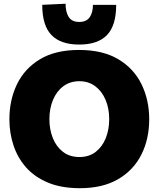

<svg xmlns="http://www.w3.org/2000/svg" viewBox="-20 -997 852 1032"><path d="M409.5 14.5Q309.5 14.5 237.8 -15.5Q166 -45.5 120.2 -97.2Q74.5 -149 52.5 -215.8Q30.5 -282.5 30.5 -355.5Q30.5 -459.5 71.2 -544Q112 -628.5 194.8 -678.5Q277.5 -728.5 404.5 -728.5Q533 -728.5 616.5 -678.2Q700 -628 741 -543.5Q782 -459 782 -356.5Q782 -249.5 739.8 -165.8Q697.5 -82 614.8 -33.8Q532 14.5 409.5 14.5ZM407 -153Q459 -153 494.8 -181Q530.5 -209 548.8 -255.2Q567 -301.5 567 -356.5Q567 -414 547.5 -460.2Q528 -506.5 492 -533.5Q456 -560.5 407 -560.5Q356 -560.5 319.8 -533Q283.5 -505.5 264.5 -459.2Q245.5 -413 245.5 -356.5Q245.5 -301 264 -254.8Q282.5 -208.5 318.5 -180.8Q354.5 -153 407 -153ZM405.5 -757.5Q306 -757.5 256.5 -808.8Q207 -860 207 -971L332.5 -977Q332.5 -931 349.8 -905Q367 -879 405.5 -879Q444.5 -879 462 -904.2Q479.5 -929.5 479.5 -971H604.5Q604.5 -860 555.2 -808.8Q506 -757.5 405.5 -757.5Z"/></svg>

Font: Commissioner ExtraBold
Style: Regular
Weight: 800
Designer: Kostas Bartsokas
Foundry: Kostas Bartsokas
Version: Version 1.000; ttfautohint (v1.8.3)